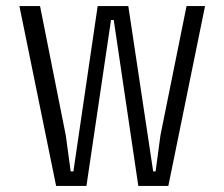

<svg xmlns="http://www.w3.org/2000/svg" viewBox="-20 -613 740 633"><path d="M165 0 44 -593H112L197 -166L213 -48H222L302 -593H403L485 -48H493L509 -167L595 -593H656L535 0H436L355 -547H346L265 0Z"/></svg>

Font: Martian Mono ExtraLight
Style: Regular
Weight: 200
Monospace: yes
Designer: Roman Shamin
Foundry: Evil Martians
Version: Version 1.000; ttfautohint (v1.8.4.7-5d5b)